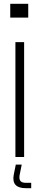

<svg xmlns="http://www.w3.org/2000/svg" viewBox="-20 -820 204 1003"><path d="M33.5 -728V-800H127.5V-728ZM60.5 0V-600H106V0ZM143 163H114.5Q77 163 61.2 145.8Q45.5 128.5 51.5 94.5L62.5 40H93.5L82.5 94.5Q79 115 86.5 125Q94 135 114.5 135H143Z"/></svg>

Font: Big Shoulders Stencil Display Thin Light
Style: Regular
Weight: 300
Version: Version 2.001